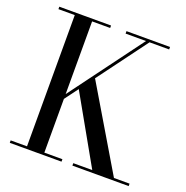

<svg xmlns="http://www.w3.org/2000/svg" viewBox="-133 -872 962 994"><g transform="rotate(20 348.0 -375.0)"><path d="M26.5 -13.5H116.5V-736.5H26.5V-750H311.5V-736.5H212V-336L509 -736.5H396.5V-750H636.5V-736.5H528.5L327 -465L595.5 -13.5H681.5V0H371.5V-13.5H476L267 -383.5L212 -309.5V-13.5H311.5V0H26.5Z"/></g></svg>

Font: Bodoni* 16pt
Style: Regular
Weight: 400
Version: Version 2.3